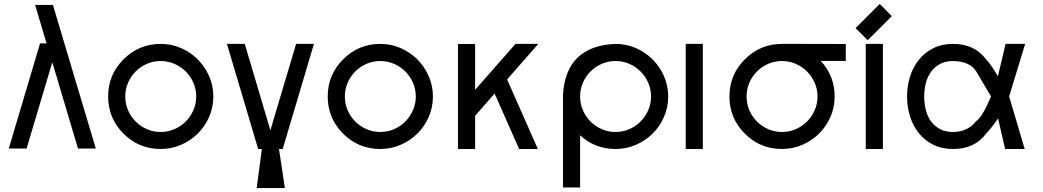

<svg xmlns="http://www.w3.org/2000/svg" viewBox="-20 -741 5206 958"><path d="M212.4 -524.4 155.3 -716.3H244.1L458 0H369.1L246.6 -411.6L240.7 -429.7L112.8 0H23.9L179.7 -524.4Z M781.7 2.4Q672.9 2.4 596.2 -74.2Q519.5 -150.9 519.5 -259.8Q519.5 -368.2 596.2 -444.8Q673.3 -522 781.7 -522Q835.4 -522 883.1 -501.2Q930.7 -480.5 966.6 -444.6Q1002.4 -408.7 1023.4 -361.1Q1044.4 -313.5 1044.4 -259.8Q1044.4 -205.6 1023.7 -158Q1002.9 -110.4 967 -74.7Q931.2 -39.1 883.3 -18.3Q835.4 2.4 781.7 2.4ZM781.7 -82.5Q817.9 -82.5 850.1 -96.4Q882.3 -110.4 906.5 -134.5Q930.7 -158.7 944.8 -190.9Q959 -223.1 959 -259.8Q959 -295.9 944.8 -328.1Q930.7 -360.4 906.5 -384.5Q882.3 -408.7 850.1 -422.6Q817.9 -436.5 781.7 -436.5Q745.1 -436.5 713.1 -422.6Q681.2 -408.7 657 -384.5Q632.8 -360.4 618.9 -328.1Q605 -295.9 605 -259.8Q605 -223.1 618.9 -190.9Q632.8 -158.7 657 -134.5Q681.2 -110.4 713.1 -96.4Q745.1 -82.5 781.7 -82.5Z M1260.7 197.3 1286.6 2.4H1268.1L1112.3 -522H1201.2L1329.1 -91.3L1457.5 -522H1546.4L1390.6 2.4H1372.1L1401.4 197.3Z M1877.4 2.4Q1768.6 2.4 1691.9 -74.2Q1615.2 -150.9 1615.2 -259.8Q1615.2 -368.2 1691.9 -444.8Q1769 -522 1877.4 -522Q1931.2 -522 1978.8 -501.2Q2026.4 -480.5 2062.3 -444.6Q2098.1 -408.7 2119.1 -361.1Q2140.1 -313.5 2140.1 -259.8Q2140.1 -205.6 2119.4 -158Q2098.6 -110.4 2062.7 -74.7Q2026.9 -39.1 1979 -18.3Q1931.2 2.4 1877.4 2.4ZM1877.4 -82.5Q1913.6 -82.5 1945.8 -96.4Q1978 -110.4 2002.2 -134.5Q2026.4 -158.7 2040.5 -190.9Q2054.7 -223.1 2054.7 -259.8Q2054.7 -295.9 2040.5 -328.1Q2026.4 -360.4 2002.2 -384.5Q1978 -408.7 1945.8 -422.6Q1913.6 -436.5 1877.4 -436.5Q1840.8 -436.5 1808.8 -422.6Q1776.9 -408.7 1752.7 -384.5Q1728.5 -360.4 1714.6 -328.1Q1700.7 -295.9 1700.7 -259.8Q1700.7 -223.1 1714.6 -190.9Q1728.5 -158.7 1752.7 -134.5Q1776.9 -110.4 1808.8 -96.4Q1840.8 -82.5 1877.4 -82.5Z M2265.1 2.4V-521.5H2350.6V-293L2552.2 -522H2666L2510.3 -344.7L2663.6 2.4H2570.3L2447.8 -274.4L2350.6 -163.1V2.4Z M3051.3 2.4Q2948.7 2.4 2874.5 -65.9V194.3H2789.1V-267.1Q2802.7 -511.7 3051.3 -522Q3105 -522 3152.6 -501.2Q3200.2 -480.5 3236.1 -444.6Q3272 -408.7 3293 -361.1Q3314 -313.5 3314 -259.8Q3314 -205.6 3293.2 -158Q3272.5 -110.4 3236.6 -74.7Q3200.7 -39.1 3152.8 -18.3Q3105 2.4 3051.3 2.4ZM3051.3 -82.5Q3087.4 -82.5 3119.6 -96.4Q3151.9 -110.4 3176 -134.5Q3200.2 -158.7 3214.4 -190.9Q3228.5 -223.1 3228.5 -259.8Q3228.5 -295.9 3214.4 -328.1Q3200.2 -360.4 3176 -384.5Q3151.9 -408.7 3119.6 -422.6Q3087.4 -436.5 3051.3 -436.5Q3014.6 -436.5 2982.7 -422.6Q2950.7 -408.7 2926.5 -384.5Q2902.3 -360.4 2888.4 -328.1Q2874.5 -295.9 2874.5 -259.8Q2874.5 -223.1 2888.4 -190.9Q2902.3 -158.7 2926.5 -134.5Q2950.7 -110.4 2982.7 -96.4Q3014.6 -82.5 3051.3 -82.5Z M3401.4 2.4V-522H3486.8V2.4Z M3881.8 2.4Q3772.9 2.4 3696.3 -74.2Q3619.6 -150.9 3619.6 -259.8Q3619.6 -368.2 3696.3 -444.8Q3773.4 -522 3881.8 -522Q3885.7 -522 3965.3 -522Q4044.9 -522 4200.2 -521.5V-437H4075.2Q4144.5 -362.8 4144.5 -259.8Q4144.5 -205.6 4123.8 -158Q4103 -110.4 4067.1 -74.7Q4031.2 -39.1 3983.4 -18.3Q3935.5 2.4 3881.8 2.4ZM3881.8 -82.5Q3918 -82.5 3950.2 -96.4Q3982.4 -110.4 4006.6 -134.5Q4030.8 -158.7 4044.9 -190.9Q4059.1 -223.1 4059.1 -259.8Q4059.1 -295.9 4044.9 -328.1Q4030.8 -360.4 4006.6 -384.5Q3982.4 -408.7 3950.2 -422.6Q3918 -436.5 3881.8 -436.5Q3845.2 -436.5 3813.2 -422.6Q3781.2 -408.7 3757.1 -384.5Q3732.9 -360.4 3719 -328.1Q3705.1 -295.9 3705.1 -259.8Q3705.1 -223.1 3719 -190.9Q3732.9 -158.7 3757.1 -134.5Q3781.2 -110.4 3813.2 -96.4Q3845.2 -82.5 3881.8 -82.5Z M4299.8 2.4V-522H4385.3V2.4ZM4249 -600.6 4369.6 -721.2 4429.7 -660.6 4309.6 -540.5Z M5095.2 -522 5015.1 -259.8 5092.8 2.4H4995.1L4960 -149.9Q4924.8 -99.1 4899.9 -74.2Q4843.8 2.4 4734.9 2.4Q4680.2 2.4 4637.7 -18.3Q4595.2 -39.1 4565.9 -75Q4536.6 -110.8 4521.2 -158.4Q4505.9 -206.1 4505.9 -259.8Q4505.9 -313 4521.2 -360.6Q4536.6 -408.2 4565.9 -444.1Q4595.2 -480 4637.7 -501Q4680.2 -522 4734.9 -522Q4843.3 -522 4899.9 -444.8Q4925.8 -418.9 4959 -359.9L4997.6 -522ZM4734.9 -82.5Q4808.1 -82.5 4850.6 -136.7Q4880.9 -155.3 4924.8 -259.8L4851.6 -383.8Q4820.3 -435.1 4734.9 -436.5Q4697.8 -436.5 4670.7 -422.1Q4643.6 -407.7 4626 -383.5Q4608.4 -359.4 4599.9 -327.4Q4591.3 -295.4 4591.3 -259.8Q4591.3 -224.1 4599.6 -191.9Q4607.9 -159.7 4625.5 -135.5Q4643.1 -111.3 4670.2 -96.9Q4697.3 -82.5 4734.9 -82.5Z"/></svg>

Font: Proletarsk
Style: Regular
Weight: 400
Designer: Peter Wiegel, original typeface by Carl Albert Fahrenwaldt 1901
Foundry: Peter Wiegel
Version: Version 1.000 2010 initial release